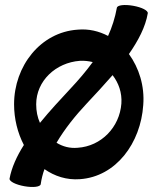

<svg xmlns="http://www.w3.org/2000/svg" viewBox="-20 -682 648 764"><path d="M445 -651C438 -612 426 -574 410 -539C374 -558 333 -568 289 -564C141 -554 36 -419 36 -267C36 -209 50 -153 75 -105C47 -61 26 -15 18 29C17 40 43 53 77 59C111 65 140 62 142 51C145 30 150 10 157 -9C197 19 245 35 298 31C442 21 540 -113 550 -264C556 -340 533 -412 493 -467C530 -520 559 -575 568 -629C570 -640 544 -653 510 -659C476 -665 447 -662 445 -651ZM124 -267C124 -360 202 -433 298 -440C315 -441 332 -439 349 -435C322 -398 292 -363 261 -330C221 -287 178 -241 139 -193C129 -215 124 -240 124 -267ZM325 -270C359 -306 394 -344 428 -383C452 -352 466 -313 463 -270C456 -176 383 -100 289 -94C258 -91 229 -99 205 -114C238 -170 280 -222 325 -270Z"/></svg>

Font: Nupuram
Style: Bold
Weight: 700
Designer: Santhosh Thottingal (santhosh.thottingal@gmail.com)
Foundry: SMC
Version: Version 1.000